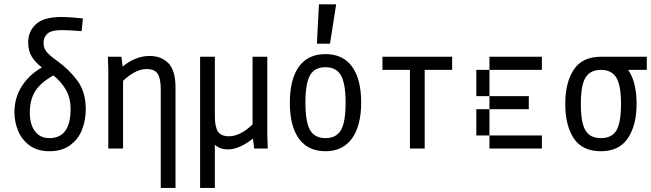

<svg xmlns="http://www.w3.org/2000/svg" viewBox="-20 -708 3102 915"><path d="M215.8 12.7Q158.2 12.7 120.6 -15.1Q83 -43 65.9 -85.4Q48.8 -127.9 48.8 -172.9Q48.8 -241.2 83.5 -296.4Q118.2 -351.6 179.7 -386.7Q147.5 -411.1 130.9 -439Q114.3 -466.8 114.3 -505.9Q114.3 -558.6 151.4 -592.8Q188.5 -627 271.5 -627Q315.4 -627 375 -620.1L369.1 -559.6Q307.6 -564.5 271.5 -564.5Q225.6 -564.5 206.5 -547.9Q187.5 -531.2 187.5 -503.9Q187.5 -480.5 200.2 -463.4Q212.9 -446.3 251 -418.9Q309.6 -377 349.1 -323.2Q388.7 -269.5 388.7 -187.5Q388.7 -135.7 371.1 -90.3Q353.5 -44.9 314.5 -16.1Q275.4 12.7 215.8 12.7ZM215.8 -49.8Q265.6 -49.8 291 -84.5Q316.4 -119.1 316.4 -187.5Q316.4 -242.2 293.5 -281.2Q270.5 -320.3 234.4 -348.6Q170.9 -312.5 146.5 -271.5Q122.1 -230.5 122.1 -171.9Q122.1 -115.2 146.5 -82.5Q170.9 -49.8 215.8 -49.8Z M746.1 -282.2Q746.1 -334 731.4 -356.4Q716.8 -378.9 678.7 -378.9Q650.4 -378.9 621.1 -363.3Q591.8 -347.7 566.4 -322.3V0H496.1V-374L494.1 -437.5H558.6L564.5 -390.6Q591.8 -414.1 625 -427.7Q658.2 -441.4 692.4 -441.4Q748 -441.4 782.2 -407.2Q816.4 -373 816.4 -290V187.5H746.1Z M1191.4 0 1185.5 -47.9Q1157.2 -24.4 1126 -10.3Q1094.7 3.9 1067.4 3.9Q1026.4 3.9 1003.9 -18.6V187.5H933.6V-437.5H1003.9V-155.3Q1003.9 -103.5 1018.6 -81.1Q1033.2 -58.6 1071.3 -58.6Q1099.6 -58.6 1128.9 -74.2Q1158.2 -89.8 1183.6 -115.2V-437.5H1253.9V-63.5L1255.9 0Z M1531.2 12.7Q1448.2 12.7 1404.8 -46.9Q1361.3 -106.4 1361.3 -218.3Q1361.3 -330.1 1404.3 -390.1Q1447.3 -450.2 1531.2 -450.2Q1614.3 -450.2 1657.7 -390.6Q1701.2 -331.1 1701.2 -219.7Q1701.2 -108.4 1657.2 -47.9Q1613.3 12.7 1531.2 12.7ZM1531.2 -49.8Q1583 -49.8 1605 -88.4Q1627 -127 1627 -218.3Q1627 -309.6 1605 -348.6Q1583 -387.7 1531.2 -387.7Q1479.5 -387.7 1457.5 -349.1Q1435.5 -310.5 1435.5 -218.8Q1435.5 -127 1457.5 -88.4Q1479.5 -49.8 1531.2 -49.8ZM1582 -687.5 1552.7 -500H1490.2L1500 -687.5Z M2003.9 -375V0H1933.6V-375H1802.7V-437.5H2134.8V-375Z M2500 -62.5V0H2437.5V-62.5ZM2437.5 -62.5V0H2375V-62.5ZM2375 -62.5V0H2312.5V-62.5ZM2312.5 -125V-62.5H2250V-125ZM2312.5 -187.5V-125H2250V-187.5ZM2312.5 -312.5V-250H2250V-312.5ZM2312.5 -375V-312.5H2250V-375ZM2375 -437.5V-375H2312.5V-437.5ZM2437.5 -437.5V-375H2375V-437.5ZM2500 -437.5V-375H2437.5V-437.5ZM2375 -250V-187.5H2312.5V-250ZM2437.5 -250V-187.5H2375V-250ZM2500 -250V-187.5H2437.5V-250ZM2562.5 -437.5V-375H2500V-437.5ZM2562.5 -62.5V0H2500V-62.5Z M2843.8 12.7Q2754.9 12.7 2714.4 -48.8Q2673.8 -110.4 2673.8 -212.9Q2673.8 -314.5 2714.4 -376Q2754.9 -437.5 2843.8 -437.5H3062.5V-375H2973.6Q3013.7 -317.4 3013.7 -212.9Q3013.7 -111.3 2972.2 -49.3Q2930.7 12.7 2843.8 12.7ZM2843.8 -49.8Q2895.5 -49.8 2917.5 -86.4Q2939.5 -123 2939.5 -212.9Q2939.5 -301.8 2917 -338.4Q2894.5 -375 2843.8 -375Q2793 -375 2770.5 -338.4Q2748 -301.8 2748 -212.9Q2748 -152.3 2757.8 -116.7Q2767.6 -81.1 2788.6 -65.4Q2809.6 -49.8 2843.8 -49.8Z"/></svg>

Font: Sudo Variable
Style: Regular
Weight: 400
Monospace: yes
Designer: Jens Kutilek
Foundry: Jens Kutilek
Version: Version 0.040